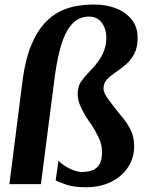

<svg xmlns="http://www.w3.org/2000/svg" viewBox="-20 -794 632 828"><path d="M78 -452.5Q90 -539 113.8 -597Q137.5 -655 169.2 -690.5Q201 -726 237.5 -744.2Q274 -762.5 312.5 -768.5Q351 -774.5 387.5 -774.5Q437.5 -774.5 479.8 -758.2Q522 -742 547.8 -710Q573.5 -678 573.5 -631.5Q573.5 -589 558.8 -561.5Q544 -534 522 -515.2Q500 -496.5 478 -481.8Q456 -467 441.2 -451.2Q426.5 -435.5 426.5 -413Q426.5 -401 433 -388.2Q439.5 -375.5 451.8 -359.2Q464 -343 482 -320Q498 -300 515.8 -277.8Q533.5 -255.5 546 -227.8Q558.5 -200 558.5 -164.5Q558.5 -112 531.5 -71.8Q504.5 -31.5 457.8 -9Q411 13.5 351.5 13.5Q300.5 13.5 268.8 3.2Q237 -7 220 -16.5L232.5 -102Q239.5 -92 257 -80.2Q274.5 -68.5 296 -60.2Q317.5 -52 336.5 -52.5Q358 -53 377 -59.2Q396 -65.5 408 -83.8Q420 -102 420 -139.5Q420 -170.5 405 -201.8Q390 -233 374.5 -256Q361.5 -273.5 347.8 -296Q334 -318.5 324.5 -342.2Q315 -366 315 -387.5Q315 -421.5 329.5 -442Q344 -462.5 366 -485.5Q387 -506 403.2 -528.5Q419.5 -551 429 -576.2Q438.5 -601.5 438.5 -630.5Q438.5 -655 430.2 -675.8Q422 -696.5 405.8 -709.5Q389.5 -722.5 363.5 -722.5Q336 -722.5 312.5 -708.5Q289 -694.5 270 -662Q251 -629.5 237 -574.8Q223 -520 213 -439L156.5 0H20.5Z"/></svg>

Font: Merriweather 24pt
Style: Bold Italic
Weight: 700
Italic angle: -7.8°
Designer: Eben Sorkin
Foundry: Eben Sorkin
Version: Version 2.101